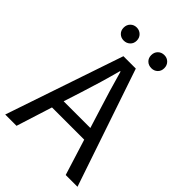

<svg xmlns="http://www.w3.org/2000/svg" viewBox="-261 -1019 1129 1129"><g transform="rotate(45 303.5 -454.5)"><path d="M227 -410 191 -298H413L378 -410Q358 -472 340 -533Q322 -594 304 -658H300Q283 -594 265 -533Q247 -472 227 -410ZM3 0 252 -734H355L604 0H506L436 -224H168L97 0ZM188 -800Q165 -800 149.5 -815Q134 -830 134 -854Q134 -878 149.5 -893.5Q165 -909 188 -909Q211 -909 227 -893.5Q243 -878 243 -854Q243 -830 227 -815Q211 -800 188 -800ZM418 -800Q394 -800 378.5 -815Q363 -830 363 -854Q363 -878 378.5 -893.5Q394 -909 418 -909Q441 -909 456.5 -893.5Q472 -878 472 -854Q472 -830 456.5 -815Q441 -800 418 -800Z"/></g></svg>

Font: Chiron Sans HK TT
Style: Regular
Weight: 400
Designer: Ryoko NISHIZUKA 西塚涼子 (kana, bopomofo & ideographs); Paul D. Hunt (Latin, Greek & Cyrillic); Sandoll Communications 산돌커뮤니
Foundry: Adobe
Version: Version 2.022;hotconv 1.0.109;makeotfexe 2.5.65596